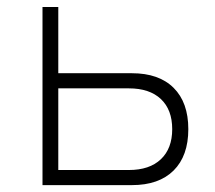

<svg xmlns="http://www.w3.org/2000/svg" viewBox="-20 -538 626 558"><path d="M103.5 0V-517.6H149.4V-325.2H363.3Q441.9 -325.2 484.6 -282.7Q527.3 -240.2 527.3 -162.6Q527.3 -85 484.6 -42.5Q441.9 0 363.3 0ZM354.5 -281.2H149.4V-43.9H354.5Q414.6 -43.9 447.5 -75.2Q480.5 -106.4 480.5 -162.6Q480.5 -219.2 447.5 -250.2Q414.6 -281.2 354.5 -281.2Z"/></svg>

Font: Caskaydia Cove ExtraLight
Style: Regular
Weight: 200
Monospace: yes
Designer: Aaron Bell
Foundry: Saja Typeworks
Version: Version 4.300; ttfautohint (v1.8.3)